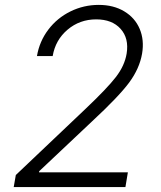

<svg xmlns="http://www.w3.org/2000/svg" viewBox="-20 -757 650 777"><path d="M35.5 0 44 -48.7 325.3 -315.7Q413.7 -399.5 449 -445.3Q484.4 -491.1 492.5 -540.1Q502.5 -601.9 468 -640.3Q433.6 -678.6 369.3 -678.6Q302.6 -678.6 253.4 -636.9Q204.2 -595.2 193.2 -530.2H129.6Q139.6 -589.5 175.4 -636.9Q211.3 -684.3 265.1 -710.8Q318.9 -737.2 379.6 -737.2Q439.3 -737.2 482.8 -711.1Q526.3 -685 545.3 -640.1Q564.3 -595.2 555 -540.1Q544.7 -479.8 502.7 -422.9Q460.6 -366.1 352.3 -265.6L138.8 -64.3L137.8 -59.7H497.5L487.6 0Z"/></svg>

Font: Karasuma Gothic
Style: Light Italic
Weight: 300
Italic angle: 9.39998°
Designer: Rasmus Andersson / Ryoko Nishizuka
Foundry: rsms
Version: Version 1.00